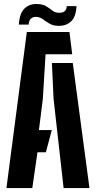

<svg xmlns="http://www.w3.org/2000/svg" viewBox="-20 -964 492 984"><path d="M13 0 117.5 -800H336L350 -686H213.5L199.5 -456.5L179.5 -297.5H245.5L215 -183.5H172L145.5 0ZM306 0 254.5 -457.5 246 -641H353L438.5 0ZM322 -932.5H372Q369.5 -878.5 344.8 -854.8Q320 -831 280 -831.5Q252 -832 233.2 -843.2Q214.5 -854.5 199 -865.8Q183.5 -877 165.5 -877.5Q130 -878.5 126.5 -838H76.5Q80 -895.5 105.2 -920Q130.5 -944.5 168.5 -943.5Q199 -943 217 -931.8Q235 -920.5 249 -909.5Q263 -898.5 282 -898.5Q321 -897.5 322 -932.5Z"/></svg>

Font: Big Shoulders Stencil Display ExtraBold
Style: Regular
Weight: 800
Designer: Patric King
Foundry: XO Type Co
Version: Version 1.000